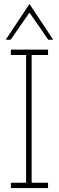

<svg xmlns="http://www.w3.org/2000/svg" viewBox="-20 -951 298 971"><path d="M223 0H35V-27H112V-673H35V-700H223V-673H140V-27H223ZM34 -750H9Q39 -795 69 -840.5Q99 -886 129 -931Q159 -886 189 -840.5Q219 -795 249 -750H224Q201 -784 177 -818.5Q153 -853 129 -887Q105 -853 81 -818.5Q57 -784 34 -750Z"/></svg>

Font: Josefin Slab Light
Style: Regular
Weight: 300
Designer: Santiago Orozco
Foundry: Typemade
Version: Version 2.000